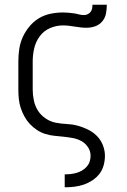

<svg xmlns="http://www.w3.org/2000/svg" viewBox="-20 -581 540 816"><path d="M255 215V160H256Q268 160 281 158.5Q294 157 306 153.5Q318 150 329 143.5Q340 137 348.5 127.5Q357 118 361 106Q365 94 365 81Q365 61 353.5 44Q342 27 325 18Q308 9 288.5 5.5Q269 2 249.5 0Q230 -2 210 -4Q190 -6 171.5 -12Q153 -18 136.5 -29Q120 -40 106.5 -54.5Q93 -69 83.5 -86.5Q74 -104 68 -122.5Q62 -141 60 -160.5Q58 -180 58 -200V-320Q58 -347 62 -373.5Q66 -400 77 -424Q88 -448 105.5 -469Q123 -490 145.5 -503.5Q168 -517 194.5 -522.5Q221 -528 248 -528Q259 -528 270 -527Q281 -526 292.5 -524.5Q304 -523 314.5 -520Q325 -517 337 -517Q345 -517 352.5 -520.5Q360 -524 365 -530.5Q370 -537 371.5 -545Q373 -553 373 -561H434Q434 -543 430.5 -524Q427 -505 415 -490.5Q403 -476 385 -469.5Q367 -463 348 -463Q335 -463 322.5 -464.5Q310 -466 297.5 -468Q285 -470 272.5 -471.5Q260 -473 248 -473Q219 -473 192.5 -461.5Q166 -450 149 -427Q132 -404 125.5 -376Q119 -348 119 -320V-200Q119 -177 124 -153.5Q129 -130 141.5 -110.5Q154 -91 174 -77.5Q194 -64 217 -59.5Q240 -55 263.5 -54Q287 -53 309.5 -47Q332 -41 353.5 -30.5Q375 -20 391.5 -3.5Q408 13 417 35.5Q426 58 426 81Q426 101 420.5 121.5Q415 142 402.5 158Q390 174 372.5 185.5Q355 197 336 203.5Q317 210 296.5 212.5Q276 215 256 215Z"/></svg>

Font: Iosevka SS18 Light
Style: Regular
Weight: 300
Monospace: yes
Designer: Belleve Invis
Foundry: Belleve Invis
Version: Version 25.1.1; ttfautohint (v1.8.4)